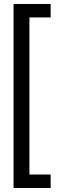

<svg xmlns="http://www.w3.org/2000/svg" viewBox="-20 -751 325 968"><path d="M128.4 -663.1V128.9H235.4V196.8H48.3V-731H235.4V-663.1Z"/></svg>

Font: XB Khoramshahr
Style: Italic
Weight: 400
Italic angle: -12°
Designer: Behnam
Foundry: Irmug
Version: Version 8.005 2009